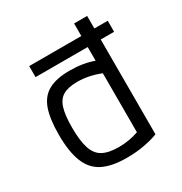

<svg xmlns="http://www.w3.org/2000/svg" viewBox="-172 -858 944 995"><g transform="rotate(-30 300.0 -360.0)"><path d="M100 -589V-655H412V-730H490V-655H570V-589H490V-22Q455 -8 406.5 1Q358 10 302 10Q212 10 158 -17.5Q104 -45 79.5 -107Q55 -169 55 -270Q55 -365 75.5 -422Q96 -479 143 -504.5Q190 -530 268 -530Q349 -530 412 -507V-589ZM412 -432Q342 -460 274 -460Q221 -460 190 -442.5Q159 -425 146 -383Q133 -341 133 -268Q133 -189 148 -143Q163 -97 198 -78Q233 -59 293 -59Q327 -59 357 -64.5Q387 -70 412 -79Z"/></g></svg>

Font: M PLUS Code Latin 60
Style: Regular
Weight: 400
Width: 7
Monospace: yes
Designer: Coji Morishita
Foundry: UNDERFOREST DESIGN
Version: Version 1.005; ttfautohint (v1.8.3)